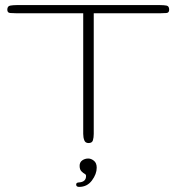

<svg xmlns="http://www.w3.org/2000/svg" viewBox="-20 -564 696 757"><path d="M329.1 0Q316.4 0 312.3 -11Q308.1 -22 308.1 -36.1V-511.7H44.9Q31.2 -511.7 20 -512.7Q8.8 -513.7 8.8 -525.9Q8.8 -540 20.8 -542Q32.7 -543.9 44.9 -543.9H611.8Q626 -543.9 636.5 -542Q647 -540 647 -525.9Q647 -513.7 636.5 -512.7Q626 -511.7 611.8 -511.7H349.6V-36.1Q349.6 -22 346.4 -11Q343.3 0 329.1 0ZM292 172.9Q280.3 172.9 280.3 163.6Q280.3 155.8 290.5 155.3Q319.3 153.8 319.3 129.9Q319.3 124 313.5 121.1Q308.6 118.7 301.3 111.6Q293.9 104.5 293.9 89.8Q293.9 75.7 304.2 68.4Q314.5 61 328.1 61Q339.4 61 350.3 69.8Q361.3 78.6 361.3 97.2Q361.3 122.1 342.5 147.5Q323.7 172.9 292 172.9Z"/></svg>

Font: Gruppo
Style: Regular
Weight: 400
Designer: Vernon Adams
Foundry: Vernon Adams
Version: Version 1.001; ttfautohint (v1.8.4.7-5d5b);gftools[0.9.28]